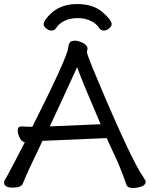

<svg xmlns="http://www.w3.org/2000/svg" viewBox="-27 -919 744 954"><path d="M220.2 -291 473.1 -301.8Q391.1 -491.2 356 -585Q277.8 -413.1 220.2 -291ZM632.8 15.1Q606.9 15.1 601.1 -1Q582 -57.1 561 -106.9L502.9 -232.9L184.1 -219.2Q101.1 -46.9 86.9 -7.8Q79.1 13.2 37.1 13.2Q-6.8 13.2 -6.8 -12.2Q-6.8 -20 -2.4 -26.1Q2 -32.2 5.9 -39.6Q9.8 -46.9 19.3 -64.9Q28.8 -83 48.3 -119.4Q67.9 -155.8 96.2 -211.9H99.1Q83 -211.9 72 -232.4Q61 -252.9 61 -270Q61 -291 79.1 -291Q98.1 -289.1 133.8 -289.1Q307.1 -633.8 312 -681.2Q314 -701.2 320.6 -709Q327.1 -716.8 346.2 -716.8Q361.8 -716.8 382.8 -706.8Q403.8 -696.8 408.2 -680.2L404.8 -660.2Q404.8 -647.9 458 -522Q624 -127 685.1 -39.1Q696.8 -22 696.8 -16.1Q696.8 0 676.3 7.6Q655.8 15.1 632.8 15.1ZM488.8 -767.1Q474.1 -767.1 465.8 -779.8Q453.1 -800.8 424.6 -814.9Q396 -829.1 358.9 -829.1Q320.8 -829.1 292.5 -814.9Q264.2 -800.8 252 -779.8Q244.1 -767.1 230 -767.1Q215.8 -767.1 202.9 -777.6Q189.9 -788.1 189.9 -797.9Q189.9 -818.8 229 -855Q278.8 -898.9 356.9 -898.9Q435.1 -898.9 481.4 -859.4Q527.8 -819.8 527.8 -798.8Q527.8 -788.1 514.9 -777.6Q502 -767.1 488.8 -767.1Z"/></svg>

Font: LXGW WenKai Screen
Style: Regular
Weight: 400
Designer: LXGW / Fontworks Inc.
Foundry: LXGW / Fontworks Inc.
Version: Version 1.510;January 18,2025